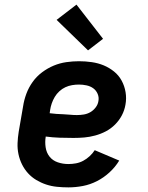

<svg xmlns="http://www.w3.org/2000/svg" viewBox="-20 -803 640 831"><path d="M276 8Q251 8 226.5 5.5Q202 3 179.5 -4.5Q157 -12 137 -24Q117 -36 101.5 -53Q86 -70 75.5 -91Q65 -112 60 -135.5Q55 -159 56 -183.5Q57 -208 61 -233L80 -343Q84 -370 94 -397Q104 -424 121 -448Q138 -472 162 -490Q186 -508 212.5 -519Q239 -530 267 -534Q295 -538 322 -538Q350 -538 377.5 -534Q405 -530 429 -520Q453 -510 473.5 -493.5Q494 -477 506.5 -454Q519 -431 523.5 -404Q528 -377 523 -350Q519 -326 507.5 -304Q496 -282 478 -264Q460 -246 438 -234.5Q416 -223 392 -216.5Q368 -210 345 -208Q322 -206 298 -206Q268 -206 238 -207Q208 -208 178 -212Q174 -189 177.5 -165.5Q181 -142 194.5 -125Q208 -108 230 -100.5Q252 -93 276 -93Q292 -93 308.5 -96Q325 -99 340 -107Q355 -115 368 -127Q381 -139 390 -153L496 -108Q479 -80 454 -57Q429 -34 399.5 -19Q370 -4 338.5 2Q307 8 276 8ZM313 -305Q328 -305 343 -307.5Q358 -310 371 -317.5Q384 -325 394 -338Q404 -351 406 -366Q409 -382 402.5 -397Q396 -412 383.5 -421Q371 -430 354.5 -433.5Q338 -437 322 -437Q307 -437 292 -434.5Q277 -432 263 -425.5Q249 -419 237 -408Q225 -397 217 -383.5Q209 -370 204 -355.5Q199 -341 197 -327L195 -313Q209 -311 224 -310Q239 -309 254 -308.5Q269 -308 283.5 -306.5Q298 -305 313 -305ZM361 -585 225 -717 311 -783 426 -635Z"/></svg>

Font: Iosevka Curly Slab Extended
Style: Bold Italic
Weight: 700
Width: 7
Italic angle: -9°
Monospace: yes
Designer: Belleve Invis
Foundry: Belleve Invis
Version: Version 11.0.0; ttfautohint (v1.8.3)